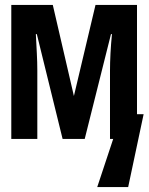

<svg xmlns="http://www.w3.org/2000/svg" viewBox="-20 -566 605 782"><path d="M26 0V-546H195L281 -175L369 -546H538V-101H565L502 196H376L441 0H428V-278Q428 -310 430 -348.5Q432 -387 436 -427H432L325 0H235L130 -427H126Q128 -387 130 -349.5Q132 -312 132 -278V0Z"/></svg>

Font: Noto Sans Mono SemiCondensed
Style: Bold
Weight: 700
Width: 4
Designer: Monotype Design Team
Foundry: Monotype Imaging Inc.
Version: Version 2.014